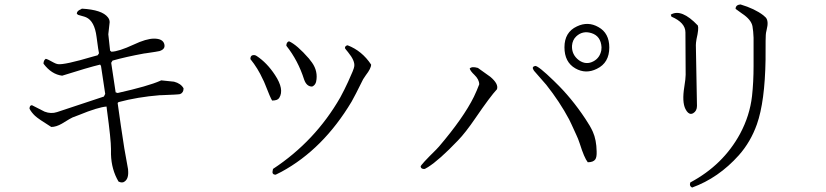

<svg xmlns="http://www.w3.org/2000/svg" viewBox="-20 -785 3720 865"><path d="M807 -387Q807 -367 791 -361Q785 -359 703 -356H699Q600 -348 514 -325L510 -321Q524 -219 540 -117L557 -22V-20Q561 20 541 33Q531 41 514 33Q482 -21 480 -90Q480 -100 480 -114Q480 -156 462 -288Q461 -297 460 -305Q421 -302 336 -267Q318 -260 307 -256Q301 -254 259 -228Q233 -213 211 -213Q153 -249 138 -263Q122 -278 113 -295Q113 -311 124 -311L181 -282Q210 -271 237 -280L448 -350L454 -362L435 -488L431 -494Q377 -481 260 -444Q212 -450 176 -498Q176 -513 186 -520Q194 -519 222 -503Q233 -497 241 -496Q270 -492 398 -530Q412 -534 420 -536L426 -545Q424 -551 415 -619Q406 -690 368 -707Q364 -709 360 -710L332 -718Q329 -720 326 -723Q326 -736 344 -743Q347 -745 349 -746Q440 -741 466 -707Q474 -697 474 -685L468 -631V-630L476 -557L482 -552Q515 -553 582 -584Q639 -611 674 -611Q713 -611 720 -587Q726 -566 704 -557Q701 -556 699 -555Q692 -553 637 -545Q633 -545 629 -544Q547 -529 487 -512L481 -502L501 -369L510 -366Q648 -397 702 -421L706 -423L764 -417Q795 -409 807 -387Z M1386 -395Q1361 -395 1350 -427Q1323 -512 1270 -579Q1270 -595 1282 -599Q1318 -583 1372 -521Q1377 -515 1378 -513Q1411 -474 1406 -428Q1404 -402 1386 -395ZM1652 -494Q1652 -477 1628 -446Q1620 -435 1616 -428Q1578 -351 1564 -327Q1436 -113 1248 -11Q1235 -4 1222 2Q1203 2 1209 -19Q1209 -21 1210 -24Q1400 -149 1513 -346Q1532 -381 1548 -416Q1575 -474 1576 -486Q1580 -511 1548 -550Q1537 -563 1534 -568Q1534 -579 1546 -581Q1611 -556 1652 -494ZM1206 -332Q1198 -344 1174 -406Q1169 -419 1164 -428Q1142 -477 1108 -519Q1108 -537 1124 -537Q1130 -537 1136 -533Q1183 -502 1219 -447Q1262 -382 1238 -344Q1231 -332 1206 -332Z M2725 -571Q2725 -502 2669 -475Q2619 -450 2572 -477Q2523 -505 2523 -572Q2523 -640 2579 -666Q2629 -690 2676 -663Q2725 -636 2725 -571ZM2690 -572Q2687 -623 2644 -636Q2605 -648 2576 -621Q2559 -605 2557 -579Q2555 -538 2589 -513Q2621 -491 2654 -509Q2682 -524 2689 -558Q2690 -565 2690 -572ZM2628 -54Q2612 -74 2592 -138Q2584 -162 2577 -176Q2548 -240 2544 -247Q2502 -326 2441 -403L2386 -466Q2384 -469 2383 -471Q2375 -484 2391 -488Q2405 -489 2475 -421Q2478 -418 2480 -416Q2554 -345 2617 -250Q2640 -216 2651 -191Q2667 -155 2668 -103Q2669 -77 2662 -67Q2653 -54 2628 -54ZM2219 -383Q2189 -351 2122 -253Q2077 -187 2043 -152Q1959 -64 1908 -32L1894 -24Q1877 -22 1875 -35Q1876 -43 1945 -111Q1955 -121 1958 -125Q2068 -254 2115 -349Q2128 -376 2139 -405Q2139 -427 2117 -448Q2100 -464 2096 -476Q2105 -487 2133 -479L2189 -439Q2227 -407 2219 -383Z M3098 60Q3084 53 3090 37Q3238 -42 3314 -182Q3358 -264 3368 -352Q3375 -415 3375 -488V-615Q3374 -644 3370 -667Q3364 -697 3323 -724Q3299 -741 3294 -745Q3294 -763 3316 -765Q3380 -746 3419 -716Q3425 -711 3430 -706Q3444 -690 3434 -651Q3430 -635 3430 -627Q3429 -623 3429 -530Q3429 -523 3429 -517Q3426 -327 3390 -225Q3362 -146 3309 -86Q3217 17 3098 60ZM3124 -670Q3129 -656 3118 -609Q3115 -591 3115 -582L3120 -308Q3120 -285 3103 -275Q3098 -272 3093 -272Q3079 -272 3068 -294Q3052 -326 3063 -394Q3069 -431 3069 -448L3068 -639Q3068 -683 3005 -710L3002 -719Q3050 -748 3124 -670Z"/></svg>

Font: cwTeXKai
Style: Medium
Weight: 500
Version: Version 1.17